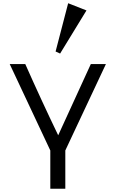

<svg xmlns="http://www.w3.org/2000/svg" viewBox="-20 -1167 715 1187"><path d="M40 0ZM351.6 -835.9 323.7 -848.6 401.4 -1147 514.6 -1102.5ZM339.8 -330.6 541.5 -771H634.8L383.8 -236.8V0H291V-236.8L40 -771H136.2Q235.8 -546.4 339.8 -330.6Z"/></svg>

Font: Dhyana
Style: Regular
Weight: 400
Foundry: Vernon Adams
Version: Version 1.002; ttfautohint (v0.8.51-6076)